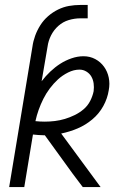

<svg xmlns="http://www.w3.org/2000/svg" viewBox="-20 -755 515 775"><path d="M17 0 111 -567Q114 -589 122 -611Q130 -633 143 -653.5Q156 -674 174.5 -690Q193 -706 214.5 -716.5Q236 -727 258.5 -731Q281 -735 304 -735H334V-681H304Q281 -681 257.5 -674Q234 -667 215.5 -650.5Q197 -634 186 -612Q175 -590 172 -567L148 -427Q164 -448 183 -466Q202 -484 223 -497.5Q244 -511 268.5 -519.5Q293 -528 317 -528Q343 -528 364.5 -516.5Q386 -505 400 -485.5Q414 -466 419 -441.5Q424 -417 419 -391Q414 -358 397 -327Q380 -296 352.5 -273Q325 -250 293 -236.5Q261 -223 227 -216L386 0H314L274 -53L161 -209H157Q146 -209 135 -210Q124 -211 113 -212L78 0ZM161 -264Q181 -264 201.5 -266.5Q222 -269 242 -275Q262 -281 281.5 -290.5Q301 -300 317.5 -314Q334 -328 344 -347.5Q354 -367 358 -387Q360 -403 358 -418Q356 -433 349 -445.5Q342 -458 329 -466Q316 -474 301 -474Q278 -474 255 -462.5Q232 -451 214 -434.5Q196 -418 181 -398Q166 -378 155 -356Q144 -334 136 -311.5Q128 -289 123 -266Q132 -265 141.5 -264.5Q151 -264 161 -264Z"/></svg>

Font: Iosevka QP Light
Style: Italic
Weight: 300
Italic angle: -9°
Designer: Belleve Invis
Foundry: Belleve Invis
Version: Version 20.0.0; ttfautohint (v1.8.4)